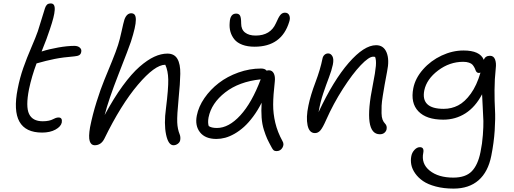

<svg xmlns="http://www.w3.org/2000/svg" viewBox="-20 -815 2991 1118"><path d="M225.1 -43Q32.2 -43 83 -297.9Q95.2 -361.3 115.7 -419.7Q136.2 -478 162.4 -538.6Q188.5 -599.1 200.2 -632.8Q211.4 -668 224.4 -710.7Q237.3 -753.4 242.2 -768.1Q246.6 -781.2 253.9 -788.1Q261.2 -794.9 275.9 -794.9Q288.6 -794.9 294.2 -785.4Q299.8 -775.9 298.6 -756.6Q297.4 -737.3 290.5 -710.4Q283.7 -683.6 271 -646Q254.4 -593.8 222.2 -515.1Q266.6 -529.3 319.8 -538.6Q373 -547.9 413.1 -547.9Q433.1 -547.9 444.6 -537.8Q456.1 -527.8 453.1 -513.2Q451.2 -500 441.7 -494.1Q432.1 -488.3 413.1 -486.8Q346.7 -481.4 298.8 -471.9Q251 -462.4 192.9 -445.8Q165 -371.6 148.9 -295.9Q128.9 -194.3 149.2 -151.6Q169.4 -108.9 229 -108.9Q249 -108.9 264.2 -112.3Q279.3 -115.7 286.6 -119.9Q293.9 -124 303 -127.4Q312 -130.9 320.8 -130.9Q344.2 -130.9 339.8 -102.1Q335 -78.1 303.2 -60.5Q271.5 -43 225.1 -43Z M531.2 30.8Q510.3 30.8 502.4 6.6Q494.6 -17.6 504.4 -74.2Q519 -147.9 542.7 -223.1Q566.4 -298.3 587.4 -349.1Q608.4 -399.9 632.3 -458.7Q656.2 -517.6 667.5 -553.2Q677.2 -583 688 -632.8Q698.7 -682.6 704.6 -701.2Q717.8 -737.8 744.6 -737.8Q758.3 -737.3 764.6 -728.5Q771 -719.7 771 -700Q771 -680.2 763.9 -648.7Q756.8 -617.2 742.2 -571.8Q731 -537.6 671.1 -385Q611.3 -232.4 589.4 -145Q642.1 -243.2 694.3 -314.7Q746.6 -386.2 792.5 -426.3Q838.4 -466.3 878.2 -484.6Q918 -502.9 954.6 -502.9Q995.1 -502.9 1012.9 -472.4Q1030.8 -441.9 1029.8 -385Q1028.8 -328.1 1020.5 -247.1Q1010.3 -142.1 1012 -102.5Q1013.7 -63 1026.4 -32.2Q1032.2 -17.6 1029.3 1Q1027.3 13.2 1015.6 22Q1003.9 30.8 990.2 30.8Q960 30.8 947 -31.7Q934.1 -94.2 946.3 -183.1Q960.9 -300.3 959.7 -352.1Q958.5 -403.8 942.4 -438Q881.8 -438 783 -321.5Q684.1 -205.1 587.4 -6.8Q568.4 30.8 531.2 30.8Z M1462.4 -543Q1421.4 -543 1391.1 -554.4Q1360.8 -565.9 1344.7 -585.9Q1328.6 -606 1321.8 -630.1Q1314.9 -654.3 1317.4 -683.1Q1319.8 -735.8 1355 -735.8Q1371.1 -735.8 1377.7 -724.1Q1384.3 -712.4 1384.3 -678.2Q1384.3 -643.1 1407 -625.5Q1429.7 -607.9 1468.3 -607.9Q1554.7 -607.9 1586.4 -679.2Q1602.1 -715.8 1613 -728.5Q1624 -741.2 1639.2 -741.2Q1657.7 -741.2 1664.6 -725.1Q1671.4 -709 1664.1 -688Q1620.1 -543 1462.4 -543ZM1240.2 -5.9Q1175.3 -5.9 1144.8 -44.4Q1114.3 -83 1126 -142.1Q1136.2 -194.3 1170.4 -243.9Q1204.6 -293.5 1253.9 -331.5Q1303.2 -369.6 1368.2 -392.8Q1433.1 -416 1500 -416Q1522.9 -416 1532.2 -403.8Q1540 -405.8 1545.4 -405.8Q1564.9 -405.8 1574.2 -387.7Q1583.5 -369.6 1580.1 -339.8Q1570.8 -259.3 1570.6 -206.5Q1570.3 -153.8 1583 -100.1Q1595.7 -46.4 1625 6.8Q1636.2 25.4 1624.5 45.2Q1612.8 64.9 1590.3 64.9Q1579.1 64.9 1573.5 60.1Q1567.9 55.2 1562 43.9Q1545.4 13.7 1536.1 -6.3Q1526.9 -26.4 1516.6 -58.8Q1506.3 -91.3 1503.4 -130.1Q1500.5 -168.9 1503.4 -216.8Q1481 -172.4 1454.3 -136.5Q1427.7 -100.6 1400.9 -76.4Q1374 -52.2 1345.7 -36.1Q1317.4 -20 1291.3 -12.9Q1265.1 -5.9 1240.2 -5.9ZM1194.3 -130.9Q1189 -101.1 1195.3 -81.1Q1210.9 -69.8 1243.2 -69.8Q1312 -69.8 1379.4 -143.3Q1446.8 -216.8 1498 -353Q1372.1 -339.8 1291.5 -277.1Q1210.9 -214.4 1194.3 -130.9Z M2191.9 -33.2Q2092.3 -33.2 2150.9 -320.8Q2166 -396.5 2168.7 -431.4Q2171.4 -466.3 2164.1 -483.9Q2160.2 -484.9 2152.8 -484.9Q2127.9 -484.9 2080.6 -435.3Q2033.2 -385.7 1977.3 -298.8Q1921.4 -211.9 1878.9 -116.2Q1859.9 -72.8 1846.2 -56.4Q1832.5 -40 1814 -40Q1780.8 -40 1771 -85.4Q1761.2 -130.9 1775.9 -200.2Q1788.1 -260.3 1816.7 -335.4Q1845.2 -410.6 1857.9 -474.1Q1860.4 -487.3 1869.4 -495.6Q1878.4 -503.9 1891.1 -503.9Q1906.2 -503.9 1915.5 -487.5Q1924.8 -471.2 1918 -438Q1911.1 -405.3 1895.3 -363.8Q1879.4 -322.3 1862.3 -271.7Q1845.2 -221.2 1835 -162.1Q1921.4 -346.7 2010.7 -449.2Q2100.1 -551.8 2169.9 -551.8Q2213.9 -551.8 2231.2 -509.3Q2248.5 -466.8 2233.9 -397.9Q2224.6 -348.6 2219.7 -321.5Q2214.8 -294.4 2209 -257.6Q2203.1 -220.7 2202.1 -199.7Q2201.2 -178.7 2201.7 -155.8Q2202.1 -132.8 2207.5 -118.7Q2212.9 -104.5 2222.2 -95.2Q2234.9 -82.5 2231 -62Q2228.5 -50.3 2218.3 -41.7Q2208 -33.2 2191.9 -33.2Z M2621.1 283.2Q2564 283.2 2517.8 271Q2471.7 258.8 2443.4 239.3Q2415 219.7 2397.5 194.6Q2379.9 169.4 2375 144Q2370.1 118.7 2375 94.2Q2378.9 73.2 2393.6 57.6Q2408.2 42 2424.8 42Q2450.7 42 2444.8 74.2Q2431.6 138.2 2482.2 178.7Q2532.7 219.2 2619.6 219.2Q2690.9 219.2 2726.8 182.6Q2762.7 146 2777.8 70.8Q2788.1 21.5 2791.7 -29.1Q2795.4 -79.6 2794.7 -110.6Q2793.9 -141.6 2790.8 -192.9Q2787.6 -244.1 2787.1 -266.1Q2748 -191.9 2690.2 -155Q2632.3 -118.2 2561 -118.2Q2462.9 -118.2 2416.3 -166.7Q2369.6 -215.3 2386.7 -301.8Q2398.4 -359.9 2443.4 -410.9Q2488.3 -461.9 2551.5 -491.5Q2614.7 -521 2678.7 -521Q2774.9 -521 2796.9 -466.8Q2806.2 -490.2 2833 -490.2Q2854.5 -490.2 2862.5 -469.2Q2870.6 -448.2 2866.7 -417Q2859.9 -354 2859.6 -289.6Q2859.4 -225.1 2862.3 -175.8Q2865.2 -126.5 2860.6 -55.4Q2856 15.6 2840.8 91.8Q2822.3 186 2766.6 234.6Q2710.9 283.2 2621.1 283.2ZM2450.7 -289.1Q2439.9 -235.8 2468 -208.5Q2496.1 -181.2 2564 -181.2Q2608.9 -181.2 2647.7 -201.2Q2686.5 -221.2 2721.4 -269.5Q2756.3 -317.9 2777.8 -392.1Q2772 -390.1 2769 -390.1Q2760.7 -390.1 2755.9 -395Q2751 -399.9 2748.8 -407Q2746.6 -414.1 2741.9 -422.6Q2737.3 -431.2 2731.2 -438.2Q2725.1 -445.3 2710.9 -450.2Q2696.8 -455.1 2676.8 -455.1Q2598.1 -455.1 2531.2 -404.8Q2464.4 -354.5 2450.7 -289.1Z"/></svg>

Font: Shantell Sans Irregular Bouncy
Style: Italic
Weight: 300
Italic angle: -11.31°
Designer: Stephen Nixon, Anya Danilova, Shantell Martin
Foundry: Arrow Type
Version: Version 1.006;[9816181b4]